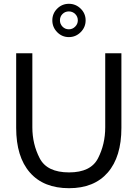

<svg xmlns="http://www.w3.org/2000/svg" viewBox="-20 -980 724 1009"><path d="M65 -308V-700H150V-311Q150 -223 188.5 -148.5Q227 -74 343 -74Q457 -74 495 -148Q533 -222 533 -311V-700H618V-308Q618 -156 546.5 -73.5Q475 9 343 9Q209 9 137 -73.5Q65 -156 65 -308ZM255 -873Q255 -909 280.5 -934.5Q306 -960 342 -960Q378 -960 404 -934.5Q430 -909 430 -873Q430 -837 404 -811Q378 -785 342 -785Q306 -785 280.5 -811Q255 -837 255 -873ZM389 -873Q389 -893 375 -906.5Q361 -920 342 -920Q322 -920 308.5 -906.5Q295 -893 295 -873Q295 -854 308.5 -840Q322 -826 342 -826Q361 -826 375 -840Q389 -854 389 -873Z"/></svg>

Font: Be Vietnam
Style: Regular
Weight: 400
Designer: Gabriel Lam
Foundry: TypeRant
Version: Version 4.000